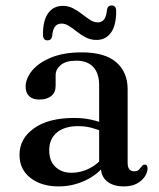

<svg xmlns="http://www.w3.org/2000/svg" viewBox="-20 -672 584 704"><path d="M349.5 -62V-72L343.5 -75V-360Q343.5 -403.5 321.8 -426.5Q300 -449.5 260 -449.5Q222 -449.5 203 -433.8Q184 -418 184 -396.5V-357Q184 -333 168 -320Q152 -307 124 -307Q99.5 -307 86.8 -319.5Q74 -332 74 -353.5Q74 -384.5 98 -413.5Q122 -442.5 168 -461.2Q214 -480 279.5 -480Q365 -480 406.5 -443.5Q448 -407 448 -345.5V-75Q448 -59 454.2 -51.5Q460.5 -44 471.5 -44Q484 -44 489.2 -49.8Q494.5 -55.5 498.5 -60.5Q501 -64 503.8 -66.2Q506.5 -68.5 510.5 -68.5Q516 -68.5 518.5 -64.8Q521 -61 521 -54.5Q521 -40 511 -24.8Q501 -9.5 482 1Q463 11.5 434.5 11.5Q395 11.5 372.2 -7.2Q349.5 -26 349.5 -62ZM51.5 -104Q51.5 -163.5 104.5 -201.5Q157.5 -239.5 252 -239.5Q286 -239.5 314.2 -233.2Q342.5 -227 364.5 -217L356.5 -189.5Q336 -198 314 -203.8Q292 -209.5 266.5 -209.5Q216.5 -209.5 188.5 -186Q160.5 -162.5 160.5 -121Q160.5 -81 183.5 -59.8Q206.5 -38.5 242 -38.5Q275.5 -38.5 306.5 -53.8Q337.5 -69 359.5 -97L370 -73.5Q340.5 -33 293.8 -10.8Q247 11.5 195 11.5Q131.5 11.5 91.5 -19.8Q51.5 -51 51.5 -104ZM334 -525.5Q313 -525.5 295.2 -534.5Q277.5 -543.5 262.5 -555.5Q247.5 -567.5 233.5 -576.5Q219.5 -585.5 205.5 -585.5Q189.5 -585.5 181.2 -573.8Q173 -562 171 -538.5Q168 -524 154 -524Q137.5 -524 137.5 -545.5Q137.5 -598 157 -624.2Q176.5 -650.5 210 -650.5Q231 -650.5 248.5 -641.2Q266 -632 281 -620.2Q296 -608.5 310 -599.2Q324 -590 338.5 -590Q354.5 -590 362.5 -602Q370.5 -614 372.5 -637.5Q375.5 -652 389.5 -652Q406 -652 406 -630.5Q406 -578 386.5 -551.8Q367 -525.5 334 -525.5Z"/></svg>

Font: Fraunces 10pt
Style: Regular
Weight: 400
Version: Version 1.000;[b76b70a41]